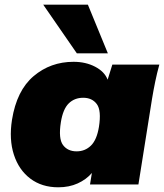

<svg xmlns="http://www.w3.org/2000/svg" viewBox="-20 -785 698 817"><path d="M228 12Q158 12 109 -25Q60 -62 39 -127Q18 -192 31 -275Q51 -400 123 -461Q195 -522 293 -522Q345 -522 385 -501Q425 -480 438 -446L458 -510H658Q648 -474 640.5 -437.5Q633 -401 627 -365L569 0H363L371 -49Q347 -21 310.5 -4.5Q274 12 228 12ZM306 -141Q342 -141 367 -165.5Q392 -190 401 -245Q412 -315 392 -342Q372 -369 334 -369Q297 -369 272.5 -345Q248 -321 239 -265Q228 -195 248 -168Q268 -141 306 -141ZM307 -558 164 -765H354L439 -558Z"/></svg>

Font: Mulish ExtraBlack
Style: Italic
Weight: 1000
Italic angle: -9°
Designer: Vernon Adams
Foundry: Vernon Adams
Version: Version 3.603; ttfautohint (v1.8.3)